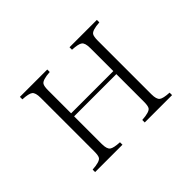

<svg xmlns="http://www.w3.org/2000/svg" viewBox="-128 -1030 1256 1256"><g transform="rotate(-45 500.0 -402.0)"><path d="M144 -750H397V-727.1Q326.7 -722.7 313.5 -701.2Q304.7 -687.5 304.7 -649.9V-437H695.3V-649.9Q695.3 -697.3 677.2 -710.9Q660.2 -724.1 603 -727.1V-750H856V-727.1Q786.1 -722.7 772.9 -701.2Q764.2 -687.5 764.2 -649.9V-154.3Q764.2 -106.9 782.2 -93.3Q799.3 -80.1 856 -77.1V-54.2H603V-77.1Q673.3 -81.5 686.5 -102.1Q695.3 -115.7 695.3 -154.3V-409.2H304.7V-154.3Q304.7 -106.9 322.8 -93.3Q339.8 -80.1 397 -77.1V-54.2H144V-77.1Q213.9 -81.5 227.1 -102.1Q235.8 -115.7 235.8 -154.3V-649.9Q235.8 -697.3 217.8 -710.9Q200.7 -724.1 144 -727.1Z"/></g></svg>

Font: I.Ming
Style: Regular
Weight: 400
Designer: Ichiten Fonts Project
Version: Version 6.11; Dec 27, 2019